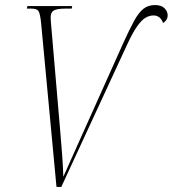

<svg xmlns="http://www.w3.org/2000/svg" viewBox="-20 -738 682 758"><path d="M142 -650Q138 -686 131.5 -695Q125 -704 103 -704H86L88 -714H265L263 -704H238Q206 -704 193 -697Q180 -690 180 -670Q180 -660 182 -638L218 -218Q222 -174 225.5 -124.5Q229 -75 230 -40Q244 -72 265 -118.5Q286 -165 306 -210L468 -571Q492 -624 510 -656.5Q528 -689 546.5 -703.5Q565 -718 592 -718Q617 -718 629.5 -705.5Q642 -693 642 -677Q642 -659 624 -647Q618 -663 608.5 -670Q599 -677 586 -677Q570 -677 554.5 -668Q539 -659 521 -633.5Q503 -608 481 -560L222 0H203Z"/></svg>

Font: Noto Serif Display Condensed ExtraLight
Style: Italic
Weight: 200
Width: 3
Italic angle: -12°
Designer: Monotype Design Team
Foundry: Monotype Imaging Inc.
Version: Version 2.009